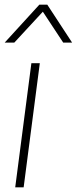

<svg xmlns="http://www.w3.org/2000/svg" viewBox="-36 -800 328 820"><path d="M65 0H29L98 -530H134ZM272 -618H234L147 -750L25 -618H-16L132 -780H166Z"/></svg>

Font: Tanohe Sans ExtraLight
Style: Italic
Weight: 200
Designer: Village Type and Design LLC & Cristiano Sobral
Foundry: Cooper Hewitt Smithsonian Design Museum
Version: Version 1.00;September 29, 2021;FontCreator 13.0.0.2655 64-b